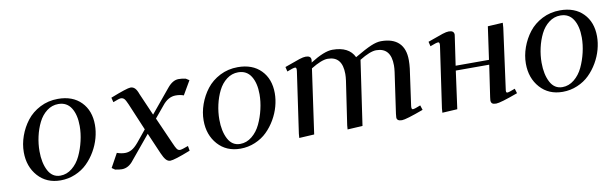

<svg xmlns="http://www.w3.org/2000/svg" viewBox="-38 -770 3463 1091"><g transform="rotate(-10 1694.0 -224.5)"><path d="M65.9 -187Q65.9 -233.4 82.5 -280Q99.1 -326.7 128.9 -365.2Q158.7 -403.8 205.8 -428Q252.9 -452.1 309.1 -452.1Q393.6 -452.1 442.4 -402.3Q491.2 -352.5 491.2 -270Q491.2 -233.4 480.7 -194.8Q470.2 -156.2 449.2 -120.1Q428.2 -84 399.4 -55.7Q370.6 -27.3 330.3 -10.3Q290 6.8 245.1 6.8Q164.6 6.8 115.2 -48.3Q65.9 -103.5 65.9 -187ZM154.8 -176.8Q154.8 -109.4 178.2 -64.7Q201.7 -20 248 -20Q285.2 -20 316.2 -45.2Q347.2 -70.3 365.7 -109.6Q384.3 -148.9 394.5 -193.1Q404.8 -237.3 404.8 -278.8Q404.8 -344.2 379.9 -383.5Q355 -422.9 306.2 -422.9Q269.5 -422.9 239.7 -400.1Q210 -377.4 191.9 -340.8Q173.8 -304.2 164.3 -261.7Q154.8 -219.2 154.8 -176.8Z M542 -12.2 585.9 -91.8Q610.4 -83 632.8 -83Q652.8 -83 670.9 -93Q689 -103 710 -127.9L765.6 -195.8L699.7 -352.1Q689 -377.4 681.2 -385.3Q673.3 -393.1 661.6 -393.1Q652.3 -393.1 616.7 -378.9L609.9 -405.8Q706.5 -443.8 726.6 -443.8Q741.2 -443.8 751.7 -433.3Q762.2 -422.9 771 -397.9L826.7 -270L939 -405.8Q970.2 -443.8 1003.9 -443.8Q1025.9 -443.8 1044.9 -439L1064 -426.8L1017.6 -347.2Q998 -355 971.7 -355Q928.2 -355 893.6 -311L838.9 -245.1L906.7 -91.8Q918.5 -64 925.5 -54.9Q932.6 -45.9 942.9 -45.9Q953.1 -45.9 990.7 -60.1L995.6 -32.2Q901.4 4.9 877.9 4.9Q863.8 4.9 852.8 -7.6Q841.8 -20 830.6 -45.9L777.8 -168L667 -34.2Q637.7 4.9 598.6 4.9Q583 4.9 559.6 0Z M1103.5 -187Q1103.5 -233.4 1120.1 -280Q1136.7 -326.7 1166.5 -365.2Q1196.3 -403.8 1243.4 -428Q1290.5 -452.1 1346.7 -452.1Q1431.2 -452.1 1480 -402.3Q1528.8 -352.5 1528.8 -270Q1528.8 -233.4 1518.3 -194.8Q1507.8 -156.2 1486.8 -120.1Q1465.8 -84 1437 -55.7Q1408.2 -27.3 1367.9 -10.3Q1327.6 6.8 1282.7 6.8Q1202.1 6.8 1152.8 -48.3Q1103.5 -103.5 1103.5 -187ZM1192.4 -176.8Q1192.4 -109.4 1215.8 -64.7Q1239.3 -20 1285.6 -20Q1322.8 -20 1353.8 -45.2Q1384.8 -70.3 1403.3 -109.6Q1421.9 -148.9 1432.1 -193.1Q1442.4 -237.3 1442.4 -278.8Q1442.4 -344.2 1417.5 -383.5Q1392.6 -422.9 1343.8 -422.9Q1307.1 -422.9 1277.3 -400.1Q1247.6 -377.4 1229.5 -340.8Q1211.4 -304.2 1201.9 -261.7Q1192.4 -219.2 1192.4 -176.8Z M1614.3 -405.8Q1678.2 -429.2 1700.9 -436.5Q1723.6 -443.8 1737.3 -443.8Q1767.6 -443.8 1767.6 -420.9Q1767.6 -416 1766.6 -411.1L1765.1 -404.8Q1846.2 -456.1 1893.6 -456.1Q1988.8 -456.1 2019.5 -391.1Q2082 -427.7 2115.5 -441.9Q2148.9 -456.1 2174.3 -456.1Q2241.7 -456.1 2276.6 -422.4Q2311.5 -388.7 2311.5 -323.2Q2311.5 -298.8 2308.6 -274.9L2279.3 -64.9Q2276.4 -43.9 2286.1 -43.9Q2295.9 -43.9 2330.6 -58.1L2339.4 -30.8Q2237.3 6.8 2214.4 6.8Q2184.6 6.8 2184.6 -14.2Q2184.6 -19.5 2186.5 -35.2L2220.2 -270Q2223.1 -291.5 2223.1 -308.1Q2223.1 -410.2 2138.2 -410.2Q2103.5 -410.2 2041.5 -372.1L1987.3 0L1900.4 4.9L1902.3 -19L1939.5 -270Q1942.4 -291.5 1942.4 -308.1Q1942.4 -410.2 1858.4 -410.2Q1823.2 -410.2 1761.2 -372.1L1708.5 0L1621.6 4.9L1623.5 -19L1674.3 -372.1Q1677.2 -393.1 1667.5 -393.1Q1656.2 -393.1 1620.6 -378.9Z M2439.9 -405.8Q2503.9 -429.2 2526.6 -436.5Q2549.3 -443.8 2563 -443.8Q2593.3 -443.8 2593.3 -419.9Q2593.3 -418.9 2590.8 -401.9L2567.9 -245.1H2760.3L2787.1 -434.1L2874 -439L2872.1 -411.1L2825.2 -64.9Q2823.2 -53.7 2824.5 -48.8Q2825.7 -43.9 2831.1 -43.9Q2840.3 -43.9 2876 -58.1L2884.3 -30.8Q2782.2 6.8 2757.8 6.8Q2741.2 6.8 2734.6 1Q2728 -4.9 2728 -17.1Q2728 -21.5 2730 -35.2L2756.8 -217.8H2564L2534.2 0L2447.3 4.9L2449.2 -20L2500 -372.1Q2502.9 -393.1 2493.2 -393.1Q2481.9 -393.1 2446.3 -378.9Z M2962.9 -187Q2962.9 -233.4 2979.5 -280Q2996.1 -326.7 3025.9 -365.2Q3055.7 -403.8 3102.8 -428Q3149.9 -452.1 3206.1 -452.1Q3290.5 -452.1 3339.4 -402.3Q3388.2 -352.5 3388.2 -270Q3388.2 -233.4 3377.7 -194.8Q3367.2 -156.2 3346.2 -120.1Q3325.2 -84 3296.4 -55.7Q3267.6 -27.3 3227.3 -10.3Q3187 6.8 3142.1 6.8Q3061.5 6.8 3012.2 -48.3Q2962.9 -103.5 2962.9 -187ZM3051.8 -176.8Q3051.8 -109.4 3075.2 -64.7Q3098.6 -20 3145 -20Q3182.1 -20 3213.1 -45.2Q3244.1 -70.3 3262.7 -109.6Q3281.2 -148.9 3291.5 -193.1Q3301.8 -237.3 3301.8 -278.8Q3301.8 -344.2 3276.9 -383.5Q3252 -422.9 3203.1 -422.9Q3166.5 -422.9 3136.7 -400.1Q3106.9 -377.4 3088.9 -340.8Q3070.8 -304.2 3061.3 -261.7Q3051.8 -219.2 3051.8 -176.8Z"/></g></svg>

Font: Dehuti
Style: Bold-Italic
Weight: 700
Version: Version 1.2